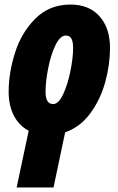

<svg xmlns="http://www.w3.org/2000/svg" viewBox="-20 -583 520 843"><path d="M106 -9Q64 -31 41 -75Q18 -119 18 -181Q18 -263 46 -351.5Q74 -440 135.5 -501.5Q197 -563 290 -563Q371 -563 417 -511.5Q463 -460 463 -372Q463 -299 442 -222.5Q421 -146 376.5 -85.5Q332 -25 266 -2L215 240H53ZM301 -372Q301 -400 293.5 -413.5Q286 -427 269 -427Q244 -427 223.5 -384.5Q203 -342 191.5 -283Q180 -224 180 -180Q180 -126 213 -126Q237 -126 257 -168.5Q277 -211 289 -270Q301 -329 301 -372Z"/></svg>

Font: Noto Sans UI CondBlack
Style: Italic
Weight: 900
Width: 3
Italic angle: -12°
Designer: Monotype Design Team
Foundry: Monotype Imaging Inc.
Version: Version 1.001